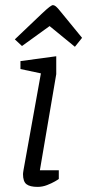

<svg xmlns="http://www.w3.org/2000/svg" viewBox="-20 -727 341 751"><path d="M127 4Q97 4 83.5 -6.5Q70 -17 70 -46Q70 -47 70.5 -52Q71 -57 72 -62L140 -440L60 -457V-488L200 -507V-437L136 -61H210V-27Q208 -25 195 -17.5Q182 -10 164 -3Q146 4 127 4ZM273 -544 174 -625 66 -547 38 -573 142 -672Q163 -692 173 -699.5Q183 -707 187 -707Q192 -707 198.5 -702Q205 -697 220 -678L301 -579Z"/></svg>

Font: Faustina Light Light
Style: Italic
Weight: 300
Italic angle: -8°
Version: Version 1.200